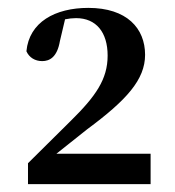

<svg xmlns="http://www.w3.org/2000/svg" viewBox="-20 -939 445 487"><path d="M51 -472H362V-549H123L201 -611C301 -685 348 -737 348 -800C348 -867 302 -919 204 -919C120 -919 54 -883 47 -809C54 -793 69 -784 87 -784C106 -784 125 -794 132 -835L145 -890C155 -892 164 -893 173 -893C224 -893 253 -857 253 -798C253 -738 223 -695 159 -632L51 -525Z"/></svg>

Font: Noto Serif CJK TC
Style: Bold
Weight: 700
Designer: Ryoko NISHIZUKA 西塚涼子 (kana & ideographs); Frank Grießhammer (Latin, Greek & Cyrillic); Wenlong ZHANG 张文龙 (bopomofo); San
Foundry: Adobe
Version: Version 2.001;hotconv 1.1.0;makeotfexe 2.6.0